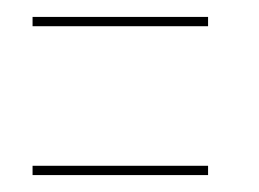

<svg xmlns="http://www.w3.org/2000/svg" viewBox="-20 -357 306 227"><path d="M18.5 -326H226V-337H18.5ZM18.5 -150H226V-161H18.5Z"/></svg>

Font: Anybody UltraCondensed Thin Thin
Style: Regular
Weight: 250
Version: Version 1.111